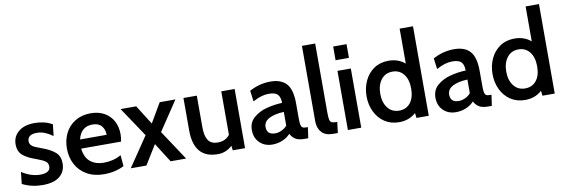

<svg xmlns="http://www.w3.org/2000/svg" viewBox="-55 -1163 4661 1585"><g transform="rotate(-10 2276.0 -370.0)"><path d="M31 -29 42 -128Q119 -78 196 -78Q237 -78 258.5 -91.5Q280 -105 280 -132Q280 -162 258 -177Q236 -192 186 -210Q113 -235 75.5 -267Q38 -299 38 -360Q38 -424 86.5 -465Q135 -506 223 -506Q305 -506 370 -470L359 -373Q326 -397 294 -410Q262 -423 225 -423Q188 -423 168 -408.5Q148 -394 148 -367Q148 -347 159 -334Q170 -321 190.5 -312Q211 -303 255 -287Q322 -262 357.5 -229.5Q393 -197 393 -138Q393 -71 345 -30.5Q297 10 200 10Q109 10 31 -29Z M449 -252Q449 -322 477.5 -379.5Q506 -437 561.5 -471Q617 -505 692 -505Q758 -505 806.5 -477.5Q855 -450 880.5 -402Q906 -354 906 -292Q906 -260 899 -231H565Q574 -154 618.5 -119Q663 -84 729 -84Q810 -84 876 -121L884 -28Q808 10 718 10Q632 10 571.5 -25Q511 -60 480 -119.5Q449 -179 449 -252ZM792 -307Q792 -351 767 -381Q742 -411 691 -411Q594 -411 569 -307Z M1108 -248 942 -496H1073L1175 -334L1270 -496H1402L1238 -251L1404 0H1274L1171 -162L1071 0H940Z M1469 -222V-496H1581V-231Q1581 -157 1605.5 -121Q1630 -85 1685 -85Q1751 -85 1786 -132V-496H1898V0H1795L1790 -39Q1767 -16 1736 -3Q1705 10 1670 10Q1567 10 1518 -50Q1469 -110 1469 -222Z M1979 -137Q1979 -202 2025 -241Q2071 -280 2135.5 -296.5Q2200 -313 2264 -315Q2263 -367 2241 -387.5Q2219 -408 2168 -408Q2136 -408 2104.5 -398.5Q2073 -389 2034 -368L2022 -459Q2106 -505 2199 -505Q2289 -505 2333 -455.5Q2377 -406 2377 -292V-169Q2377 -130 2380.5 -112.5Q2384 -95 2393.5 -88Q2403 -81 2425 -81H2439L2426 10H2395Q2347 10 2320.5 -6Q2294 -22 2278 -53Q2252 -24 2212 -7Q2172 10 2126 10Q2062 10 2020.5 -30.5Q1979 -71 1979 -137ZM2265 -124V-239Q2188 -236 2141.5 -212Q2095 -188 2095 -142Q2095 -77 2166 -77Q2191 -77 2218.5 -89.5Q2246 -102 2265 -124Z M2507 -116V-750H2618V-168Q2618 -126 2623 -108.5Q2628 -91 2641 -86Q2654 -81 2685 -81L2674 10H2634Q2570 10 2538.5 -25.5Q2507 -61 2507 -116Z M2760 -700H2872V-585H2760ZM2760 -496H2872V0H2760Z M3438 -750V0H3335L3330 -42Q3273 10 3189 10Q3120 10 3068 -24.5Q3016 -59 2988 -117.5Q2960 -176 2960 -247Q2960 -317 2987.5 -376Q3015 -435 3066.5 -470Q3118 -505 3189 -505Q3270 -505 3326 -457V-750ZM3334 -247Q3334 -323 3299 -367Q3264 -411 3206 -411Q3145 -411 3110 -365.5Q3075 -320 3075 -247Q3075 -175 3110 -129.5Q3145 -84 3206 -84Q3265 -84 3299.5 -127Q3334 -170 3334 -247Z M3518 -137Q3518 -202 3564 -241Q3610 -280 3674.5 -296.5Q3739 -313 3803 -315Q3802 -367 3780 -387.5Q3758 -408 3707 -408Q3675 -408 3643.5 -398.5Q3612 -389 3573 -368L3561 -459Q3645 -505 3738 -505Q3828 -505 3872 -455.5Q3916 -406 3916 -292V-169Q3916 -130 3919.5 -112.5Q3923 -95 3932.5 -88Q3942 -81 3964 -81H3978L3965 10H3934Q3886 10 3859.5 -6Q3833 -22 3817 -53Q3791 -24 3751 -7Q3711 10 3665 10Q3601 10 3559.5 -30.5Q3518 -71 3518 -137ZM3804 -124V-239Q3727 -236 3680.5 -212Q3634 -188 3634 -142Q3634 -77 3705 -77Q3730 -77 3757.5 -89.5Q3785 -102 3804 -124Z M4494 -750V0H4391L4386 -42Q4329 10 4245 10Q4176 10 4124 -24.5Q4072 -59 4044 -117.5Q4016 -176 4016 -247Q4016 -317 4043.5 -376Q4071 -435 4122.5 -470Q4174 -505 4245 -505Q4326 -505 4382 -457V-750ZM4390 -247Q4390 -323 4355 -367Q4320 -411 4262 -411Q4201 -411 4166 -365.5Q4131 -320 4131 -247Q4131 -175 4166 -129.5Q4201 -84 4262 -84Q4321 -84 4355.5 -127Q4390 -170 4390 -247Z"/></g></svg>

Font: Cabin SemiBold
Style: Regular
Weight: 600
Designer: Pablo Impallari
Foundry: Pablo Impallari. http://www.impallari.com Igino Marini. http://www.ikern.com
Version: Version 2.001